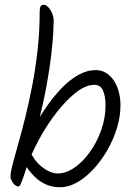

<svg xmlns="http://www.w3.org/2000/svg" viewBox="-20 -802 542 808"><path d="M147 -752Q147 -768 150.5 -775Q154 -782 165 -782Q171 -782 178 -776.5Q185 -771 191.5 -761Q198 -751 202 -739Q206 -727 206 -715Q206 -700 204 -663Q202 -626 195.5 -569.5Q189 -513 175.5 -439.5Q162 -366 140 -278Q131 -244 121.5 -207Q112 -170 103 -136.5Q94 -103 85 -76Q76 -49 69.5 -33Q63 -17 58 -17Q53 -17 47 -20.5Q41 -24 36 -30.5Q31 -37 27.5 -44.5Q24 -52 24 -60Q24 -76 33 -110.5Q42 -145 56 -194Q70 -243 85.5 -305Q101 -367 115 -438.5Q129 -510 138 -589.5Q147 -669 147 -752ZM383 -507Q407 -507 426.5 -495Q446 -483 459.5 -462.5Q473 -442 480 -415Q487 -388 487 -358Q487 -313 472.5 -264.5Q458 -216 432.5 -171.5Q407 -127 374.5 -91.5Q342 -56 305.5 -35Q269 -14 232 -14Q196 -14 166.5 -29Q137 -44 112.5 -72.5Q88 -101 66 -141L87 -214Q111 -138 150 -105Q189 -72 223 -72Q257 -72 292.5 -96Q328 -120 357.5 -161Q387 -202 405.5 -253Q424 -304 424 -358Q424 -397 413.5 -421Q403 -445 377 -445Q341 -445 300 -413Q259 -381 218 -328.5Q177 -276 143 -213Q109 -150 88 -88L70 -165Q97 -223 126.5 -274.5Q156 -326 187 -368.5Q218 -411 250.5 -442Q283 -473 316 -490Q349 -507 383 -507Z"/></svg>

Font: Kalam Variable Light
Style: Regular
Weight: 300
Designer: Lipi Raval, Jonny Pinhorn
Foundry: Indian Type Foundry
Version: Version 3.000